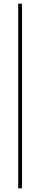

<svg xmlns="http://www.w3.org/2000/svg" viewBox="-20 -850 221 1055"><path d="M83 185Q80 185 80 181V-826Q80 -830 83 -830H97Q101 -830 101 -826V181Q101 185 97 185Z"/></svg>

Font: Sofia Sans Condensed Thin
Style: Regular
Weight: 250
Version: Version 4.100